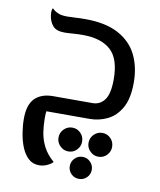

<svg xmlns="http://www.w3.org/2000/svg" viewBox="-88 -575 786 945"><g transform="rotate(10 304.5 -102.5)"><path d="M166 268Q134 268 112.5 248Q91 228 78 196Q65 164 59 126.5Q53 89 53 55Q53 -15 85 -47Q117 -79 176 -79H372Q410 -79 432.5 -109.5Q455 -140 455 -212Q455 -315 407 -358Q359 -401 268 -401Q241 -401 217 -399Q193 -397 175 -397Q135 -397 117.5 -417.5Q100 -438 96 -467Q92 -498 100 -505Q108 -495 126 -486Q144 -477 176 -477Q190 -477 215.5 -478.5Q241 -480 266 -480Q368 -480 432 -445.5Q496 -411 525.5 -351Q555 -291 555 -213Q555 -134 529 -87.5Q503 -41 461 -20.5Q419 0 372 0H156Q154 12 154 22Q154 32 154 40Q154 72 159.5 107Q165 142 182.5 176Q200 210 234 239Q229 248 208.5 258Q188 268 166 268ZM446 176Q422 176 404.5 158.5Q387 141 387 117Q387 92 404.5 74.5Q422 57 446 57Q471 57 488 74.5Q505 92 505 117Q505 141 488 158.5Q471 176 446 176ZM296 176Q272 176 254.5 158.5Q237 141 237 117Q237 92 254.5 74.5Q272 57 296 57Q321 57 338 74.5Q355 92 355 117Q355 141 338 158.5Q321 176 296 176ZM371 300Q348 300 332 284Q316 268 316 245Q316 223 332 206.5Q348 190 371 190Q394 190 410 206.5Q426 223 426 245Q426 268 410 284Q394 300 371 300Z"/></g></svg>

Font: El Messiri Medium
Style: Regular
Weight: 500
Designer: Mohamed Gaber
Foundry: Kief Type Foundry
Version: Version 2.020; ttfautohint (v1.8.3)